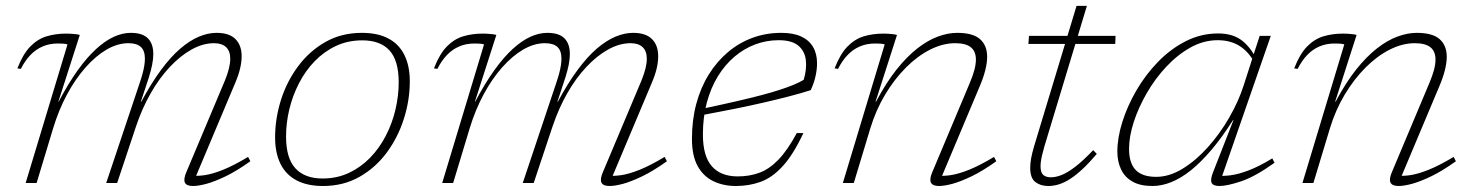

<svg xmlns="http://www.w3.org/2000/svg" viewBox="-20 -610 4912 640"><path d="M627 -8 616.5 -24.5Q637 -22.5 662.8 -26.2Q688.5 -30 724 -44.2Q759.5 -58.5 807 -87L814.5 -72.5Q769 -40 732 -22.2Q695 -4.5 668 2.8Q641 10 623.5 10Q601.5 10 596.2 -1.5Q591 -13 601.5 -37L729.5 -341Q738.5 -363 743 -381.2Q747.5 -399.5 747.5 -414Q747.5 -440 733.5 -453Q719.5 -466 693.5 -466Q656.5 -466 619 -445.2Q581.5 -424.5 546.2 -387Q511 -349.5 482.2 -299Q453.5 -248.5 433.5 -189L370.5 0H334L445 -331.5Q451 -349 455 -363.8Q459 -378.5 461 -391.2Q463 -404 463 -414.5Q463 -441 449.5 -453.5Q436 -466 408 -466Q372 -466 335.5 -444.8Q299 -423.5 265 -385Q231 -346.5 203.2 -294.8Q175.5 -243 157 -182L102 0H65.5L205 -462Q199 -464 190.2 -464.5Q181.5 -465 173 -465Q145 -465 122.2 -455.2Q99.5 -445.5 81.5 -426.8Q63.5 -408 49.5 -380.5L38 -382Q56.5 -430 81 -455Q105.5 -480 135.5 -489Q165.5 -498 201 -498Q208.5 -498 217 -497.5Q225.5 -497 233.5 -496Q241.5 -495 246 -493.5L174.5 -271H175.5Q208 -332.5 239.2 -376Q270.5 -419.5 300.8 -447Q331 -474.5 359.8 -487.5Q388.5 -500.5 416 -500.5Q455 -500.5 473 -482.2Q491 -464 491 -430Q491 -413.5 487.2 -394.5Q483.5 -375.5 476.5 -353L449.5 -271H451Q484 -332.5 516.5 -376.5Q549 -420.5 580.8 -447.8Q612.5 -475 643 -487.8Q673.5 -500.5 702 -500.5Q744 -500.5 764.8 -479.8Q785.5 -459 785.5 -422.5Q785.5 -403.5 780.2 -381.2Q775 -359 764 -333.5Z M1186 -500.5Q1239.5 -500.5 1275 -481.5Q1310.5 -462.5 1328.2 -426.2Q1346 -390 1346 -339Q1346 -276.5 1326.5 -214.8Q1307 -153 1269.8 -102.2Q1232.5 -51.5 1178.8 -20.8Q1125 10 1056.5 10Q1004 10 968.2 -9Q932.5 -28 914.8 -64.2Q897 -100.5 897 -152Q897 -214 916.2 -275.8Q935.5 -337.5 973 -388.2Q1010.5 -439 1064.2 -469.8Q1118 -500.5 1186 -500.5ZM1055 -15Q1103.5 -15 1143.2 -33.8Q1183 -52.5 1214 -84.5Q1245 -116.5 1266.2 -157.8Q1287.5 -199 1298.2 -244.8Q1309 -290.5 1309 -335.5Q1309 -408.5 1278.2 -442Q1247.5 -475.5 1188 -475.5Q1139.5 -475.5 1099.8 -456.8Q1060 -438 1029 -406Q998 -374 976.8 -332.8Q955.5 -291.5 944.5 -246Q933.5 -200.5 933.5 -155Q933.5 -82.5 964.8 -48.8Q996 -15 1055 -15Z M2015.5 -8 2005 -24.5Q2025.5 -22.5 2051.2 -26.2Q2077 -30 2112.5 -44.2Q2148 -58.5 2195.5 -87L2203 -72.5Q2157.5 -40 2120.5 -22.2Q2083.5 -4.5 2056.5 2.8Q2029.5 10 2012 10Q1990 10 1984.8 -1.5Q1979.5 -13 1990 -37L2118 -341Q2127 -363 2131.5 -381.2Q2136 -399.5 2136 -414Q2136 -440 2122 -453Q2108 -466 2082 -466Q2045 -466 2007.5 -445.2Q1970 -424.5 1934.8 -387Q1899.5 -349.5 1870.8 -299Q1842 -248.5 1822 -189L1759 0H1722.5L1833.5 -331.5Q1839.5 -349 1843.5 -363.8Q1847.5 -378.5 1849.5 -391.2Q1851.5 -404 1851.5 -414.5Q1851.5 -441 1838 -453.5Q1824.5 -466 1796.5 -466Q1760.5 -466 1724 -444.8Q1687.5 -423.5 1653.5 -385Q1619.5 -346.5 1591.8 -294.8Q1564 -243 1545.5 -182L1490.5 0H1454L1593.5 -462Q1587.5 -464 1578.8 -464.5Q1570 -465 1561.5 -465Q1533.5 -465 1510.8 -455.2Q1488 -445.5 1470 -426.8Q1452 -408 1438 -380.5L1426.5 -382Q1445 -430 1469.5 -455Q1494 -480 1524 -489Q1554 -498 1589.5 -498Q1597 -498 1605.5 -497.5Q1614 -497 1622 -496Q1630 -495 1634.5 -493.5L1563 -271H1564Q1596.5 -332.5 1627.8 -376Q1659 -419.5 1689.2 -447Q1719.5 -474.5 1748.2 -487.5Q1777 -500.5 1804.5 -500.5Q1843.5 -500.5 1861.5 -482.2Q1879.5 -464 1879.5 -430Q1879.5 -413.5 1875.8 -394.5Q1872 -375.5 1865 -353L1838 -271H1839.5Q1872.5 -332.5 1905 -376.5Q1937.5 -420.5 1969.2 -447.8Q2001 -475 2031.5 -487.8Q2062 -500.5 2090.5 -500.5Q2132.5 -500.5 2153.2 -479.8Q2174 -459 2174 -422.5Q2174 -403.5 2168.8 -381.2Q2163.5 -359 2152.5 -333.5Z M2575.5 -476Q2535 -476 2497.5 -462Q2460 -448 2428.2 -421Q2396.5 -394 2373 -355.8Q2349.5 -317.5 2336.2 -268.5Q2323 -219.5 2323 -162Q2323 -89.5 2352.8 -55.8Q2382.5 -22 2439 -22Q2478.5 -22 2511.5 -34.2Q2544.5 -46.5 2574.8 -77.8Q2605 -109 2636 -166.5H2658Q2624 -94 2588.8 -55.8Q2553.5 -17.5 2515.2 -3.8Q2477 10 2433 10Q2391 10 2357.5 -6.2Q2324 -22.5 2305.2 -57Q2286.5 -91.5 2286.5 -147Q2286.5 -210 2301 -264Q2315.5 -318 2342.5 -361.5Q2369.5 -405 2406.5 -436.2Q2443.5 -467.5 2488.5 -484Q2533.5 -500.5 2584.5 -500.5Q2624 -500.5 2650.2 -488.5Q2676.5 -476.5 2690 -453.8Q2703.5 -431 2703.5 -399Q2703.5 -379 2698.5 -356.2Q2693.5 -333.5 2682.5 -309.5Q2648 -298.5 2609.2 -288.5Q2570.5 -278.5 2527.2 -268.5Q2484 -258.5 2433.5 -248.2Q2383 -238 2324 -227L2323.5 -248Q2385 -261 2432.8 -272Q2480.5 -283 2516.8 -292.5Q2553 -302 2579.8 -310.8Q2606.5 -319.5 2625.8 -327.5Q2645 -335.5 2659 -344Q2669.5 -379 2666.2 -409Q2663 -439 2641.5 -457.5Q2620 -476 2575.5 -476Z M2773.5 -380.5 2762 -382Q2780.5 -430 2805 -455Q2829.5 -480 2859.5 -489Q2889.5 -498 2925 -498Q2932.5 -498 2941 -497.5Q2949.5 -497 2957.2 -496Q2965 -495 2970 -493.5L2898.5 -271H2900Q2933.5 -334 2968.2 -377.8Q3003 -421.5 3038 -448.8Q3073 -476 3106.5 -488.2Q3140 -500.5 3170.5 -500.5Q3223 -500.5 3246.8 -479.5Q3270.5 -458.5 3270.5 -420.5Q3270.5 -400.5 3264.2 -375.8Q3258 -351 3246 -323L3113.5 -8L3103 -24.5Q3123.5 -22.5 3149.2 -26.2Q3175 -30 3210.5 -44.2Q3246 -58.5 3293.5 -87L3301 -72.5Q3255.5 -40 3218.5 -22.2Q3181.5 -4.5 3154.5 2.8Q3127.5 10 3110 10Q3088.5 10 3083 -1.5Q3077.5 -13 3088 -37L3212 -332Q3222.5 -356.5 3227.8 -376.2Q3233 -396 3233 -411.5Q3233 -439 3216 -452.5Q3199 -466 3164 -466Q3123 -466 3080.8 -444.8Q3038.5 -423.5 3000 -385Q2961.5 -346.5 2930.5 -294.8Q2899.5 -243 2881 -182L2826 0H2789.5L2929 -462Q2923 -464 2914.2 -464.5Q2905.5 -465 2897 -465Q2869 -465 2846.2 -455.2Q2823.5 -445.5 2805.5 -426.8Q2787.5 -408 2773.5 -380.5Z M3408 -463.5 3410 -490.5H3698.5L3697.5 -463.5ZM3461 -121Q3457 -106.5 3454 -94.2Q3451 -82 3449.8 -72.8Q3448.5 -63.5 3448.5 -55.5Q3448.5 -35 3457.5 -27Q3466.5 -19 3482.5 -19Q3499.5 -19 3519 -26.8Q3538.5 -34.5 3564 -54Q3589.5 -73.5 3624 -109.5L3636 -97Q3610.5 -67 3588.8 -46.8Q3567 -26.5 3547.8 -14Q3528.5 -1.5 3510.5 4.2Q3492.5 10 3474 10Q3448.5 10 3431.2 -3.2Q3414 -16.5 3414 -51Q3414 -65 3417.2 -82.8Q3420.5 -100.5 3427 -122.5L3568.5 -590.5H3603Z M4024 -37 4091.5 -209.5H4090Q4053.5 -152 4018.2 -110.5Q3983 -69 3949.5 -42.2Q3916 -15.5 3884 -2.8Q3852 10 3821.5 10Q3780.5 10 3754.8 -4.8Q3729 -19.5 3716.8 -45.5Q3704.5 -71.5 3704.5 -105Q3704.5 -150.5 3721.2 -203.8Q3738 -257 3768.2 -309Q3798.5 -361 3840.2 -404Q3882 -447 3932.8 -472.8Q3983.5 -498.5 4040.5 -498.5Q4091.5 -498.5 4122.5 -472.8Q4153.5 -447 4172 -404.5L4164.5 -396Q4144.5 -435.5 4113.5 -455.8Q4082.5 -476 4039 -476Q3992 -476 3948.5 -451.8Q3905 -427.5 3867.8 -387.8Q3830.5 -348 3802.8 -300Q3775 -252 3759.2 -203.5Q3743.5 -155 3743.5 -114Q3743.5 -66.5 3765.5 -43.5Q3787.5 -20.5 3834 -20.5Q3877.5 -20.5 3921.8 -47.5Q3966 -74.5 4005.8 -118.8Q4045.5 -163 4076.8 -217Q4108 -271 4125.5 -325L4156.5 -421.5L4179 -490.5H4216L4048.5 -8L4038 -24.5Q4057.5 -22.5 4082.5 -25.8Q4107.5 -29 4141.5 -41.8Q4175.5 -54.5 4221 -82L4228.5 -67.5Q4163.5 -21 4116.8 -5.5Q4070 10 4045 10Q4023 10 4018.5 -1.2Q4014 -12.5 4024 -37Z M4305.5 -380.5 4294 -382Q4312.5 -430 4337 -455Q4361.5 -480 4391.5 -489Q4421.5 -498 4457 -498Q4464.5 -498 4473 -497.5Q4481.5 -497 4489.2 -496Q4497 -495 4502 -493.5L4430.5 -271H4432Q4465.5 -334 4500.2 -377.8Q4535 -421.5 4570 -448.8Q4605 -476 4638.5 -488.2Q4672 -500.5 4702.5 -500.5Q4755 -500.5 4778.8 -479.5Q4802.5 -458.5 4802.5 -420.5Q4802.5 -400.5 4796.2 -375.8Q4790 -351 4778 -323L4645.5 -8L4635 -24.5Q4655.5 -22.5 4681.2 -26.2Q4707 -30 4742.5 -44.2Q4778 -58.5 4825.5 -87L4833 -72.5Q4787.5 -40 4750.5 -22.2Q4713.5 -4.5 4686.5 2.8Q4659.5 10 4642 10Q4620.5 10 4615 -1.5Q4609.5 -13 4620 -37L4744 -332Q4754.5 -356.5 4759.8 -376.2Q4765 -396 4765 -411.5Q4765 -439 4748 -452.5Q4731 -466 4696 -466Q4655 -466 4612.8 -444.8Q4570.5 -423.5 4532 -385Q4493.5 -346.5 4462.5 -294.8Q4431.5 -243 4413 -182L4358 0H4321.5L4461 -462Q4455 -464 4446.2 -464.5Q4437.5 -465 4429 -465Q4401 -465 4378.2 -455.2Q4355.5 -445.5 4337.5 -426.8Q4319.5 -408 4305.5 -380.5Z"/></svg>

Font: Newsreader 9pt ExtraLight
Style: Italic
Weight: 250
Italic angle: -17°
Designer: Hugues Gentile
Foundry: Production Type
Version: Version 1.003